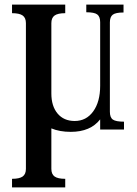

<svg xmlns="http://www.w3.org/2000/svg" viewBox="-20 -560 592 830"><path d="M32 213Q64 213 78 203Q92 193 92 170V-460Q92 -483 78 -493Q64 -503 32 -503V-540H262V-503Q230 -503 216 -493Q202 -483 202 -460V-156Q202 -101 229 -69Q256 -37 303 -37Q353 -37 383 -78.5Q413 -120 413 -189V-464Q413 -488 400.5 -497.5Q388 -507 353 -507V-540H514V-506Q480 -506 467.5 -496.5Q455 -487 455 -463V-77Q455 -52 468 -43Q481 -34 516 -34V0H413V-44Q371 10 286 10Q238 10 202 -5V170Q202 193 216 203Q230 213 262 213V250H32Z"/></svg>

Font: Girassol
Style: Regular
Weight: 400
Width: 3
Designer: Liam Spradlin
Version: Version 1.004